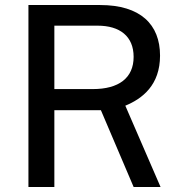

<svg xmlns="http://www.w3.org/2000/svg" viewBox="-20 -743 726 763"><path d="M618 0 478 -323C546 -351 616 -405 616 -522C616 -646 538 -723 378 -723H93V0H196V-305H381L511 0ZM349 -389H196V-641H368C456 -641 511 -599 511 -517C511 -433 452 -389 349 -389Z"/></svg>

Font: United Sans Medium
Style: Regular
Weight: 500
Designer: Pablo Impallari, Rodrigo Fuenzalida (Modified by Dan O. Williams)
Version: Version 1.000;PS 001.000;hotconv 1.0.88;makeotf.lib2.5.64775